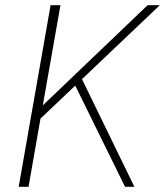

<svg xmlns="http://www.w3.org/2000/svg" viewBox="-20 -720 636 740"><path d="M296 -415 498 0H462L270 -390L136 -263L90 0H52L175 -700H213L145 -314L549 -700H596Z"/></svg>

Font: Sarabun Thin
Style: Italic
Weight: 250
Italic angle: -10°
Designer: Suppakit Chalermlarp | Katatrad Co.,Ltd.
Foundry: Cadson Demak Co.,Ltd.
Version: Version 1.000; ttfautohint (v1.6)